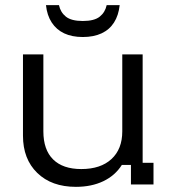

<svg xmlns="http://www.w3.org/2000/svg" viewBox="-20 -709 657 738"><path d="M271.7 9.2Q178.3 9.2 123.3 -44.2Q68.3 -97.5 68.3 -187.5V-500H146.7V-204.2Q146.7 -133.3 184.2 -96.2Q221.7 -59.2 292.5 -59.2Q366.7 -59.2 408.3 -97.5Q450 -135.8 450 -204.2V-500H528.3V-83.3H570V0H483.3V-75H448.3Q422.5 -34.2 377.1 -12.5Q331.7 9.2 271.7 9.2ZM298.3 -566.7Q256.7 -566.7 226.7 -580.8Q196.7 -595 178.8 -622.5Q160.8 -650 156.7 -689.2H206.7Q212.5 -661.7 233.3 -645Q254.2 -628.3 298.3 -628.3Q342.5 -628.3 363.3 -645Q384.2 -661.7 390 -689.2H440Q435.8 -650 418.3 -622.5Q400.8 -595 370.4 -580.8Q340 -566.7 298.3 -566.7Z"/></svg>

Font: Funnel Display Light
Style: Regular
Weight: 300
Designer: NORD ID, Kristian Moeller
Foundry: Dicotype
Version: Version 1.000